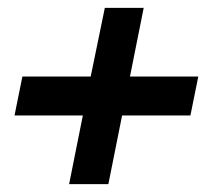

<svg xmlns="http://www.w3.org/2000/svg" viewBox="-20 -524 528 489"><path d="M156 -55 191 -230H17L37 -329H211L247 -504H346L311 -329H485L465 -230H291L256 -55Z"/></svg>

Font: Piazzolla
Style: Bold Italic
Weight: 700
Italic angle: -11.3°
Designer: Juan Pablo del Peral
Foundry: Huerta Tipografica
Version: Version 1.330